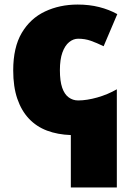

<svg xmlns="http://www.w3.org/2000/svg" viewBox="-20 -583 562 843"><path d="M321 -563Q372 -563 415.5 -552Q459 -541 495 -521L435 -380Q404 -395 378.5 -404Q353 -413 323 -413Q302 -413 283.5 -398Q265 -383 254 -352.5Q243 -322 243 -275Q243 -227 253 -198Q263 -169 281.5 -155.5Q300 -142 323 -142Q361 -142 407 -155Q453 -168 493 -191V240H291V10Q233 8 186.5 -9.5Q140 -27 107 -62Q74 -97 56 -149.5Q38 -202 38 -274Q38 -375 75.5 -438.5Q113 -502 177.5 -532.5Q242 -563 321 -563Z"/></svg>

Font: Noto Sans Display Black
Style: Regular
Weight: 900
Designer: Monotype Design Team
Foundry: Monotype Imaging Inc.
Version: Version 2.003